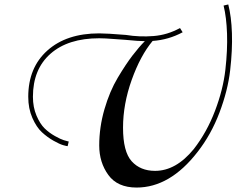

<svg xmlns="http://www.w3.org/2000/svg" viewBox="-20 -759 1063 863"><path d="M533 -185Q533 -77 572 -34Q611 9 677 9Q771 9 851 -89Q910 -165 946.5 -261Q983 -357 993 -445.5Q1003 -534 1000.5 -607.5Q998 -681 985 -734L1006 -739Q1020 -685 1022.5 -609.5Q1025 -534 1014.5 -443Q1004 -352 966.5 -253Q929 -154 868 -76Q744 84 594 84Q508 84 467 27.5Q426 -29 426 -105Q426 -187 449.5 -268Q473 -349 509.5 -410Q546 -471 575.5 -509.5Q605 -548 631 -574Q603 -574 543 -580Q537 -580 494 -583.5Q451 -587 426 -587Q286 -587 207 -517.5Q128 -448 128 -324Q128 -277 144 -239.5Q160 -202 180.5 -182Q201 -162 227 -147.5Q253 -133 266.5 -129Q280 -125 288 -123H289L284 -102Q280 -102 264 -106.5Q248 -111 220.5 -126.5Q193 -142 168.5 -164.5Q144 -187 125.5 -229Q107 -271 107 -324Q107 -455 193 -532Q279 -609 426 -609Q460 -609 546 -602Q607 -592 670 -597Q733 -602 789 -633L801 -614Q738 -580 666 -575Q611 -509 572 -400Q533 -291 533 -185Z"/></svg>

Font: Sail
Style: Regular
Weight: 400
Designer: Miguel Hernandez
Foundry: Miguel Hernandez
Version: Version 1.002